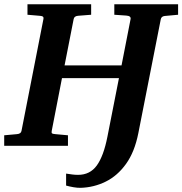

<svg xmlns="http://www.w3.org/2000/svg" viewBox="-35 -691 864 910"><path d="M347.7 199.2Q332.5 199.7 313 196.3Q293.5 192.9 278.3 188.5V131.8Q295.4 134.3 307.9 136Q320.3 137.7 335 137.7Q391.6 137.7 423.8 93.3Q456.1 48.8 474.1 -43L528.8 -320.8H258.8L210 -69.8Q208.5 -61 211.9 -58.6Q215.3 -56.2 228 -55.2L287.1 -49.8V0H-15.1V-49.8L44.9 -55.2Q64.5 -56.6 66.9 -70.8L170.9 -601.1Q172.4 -609.9 167.5 -612.8Q162.6 -615.7 151.9 -616.2L95.2 -621.1V-670.9H397V-621.1L335 -616.2Q316.4 -614.7 314 -600.1L271 -380.9H541L584 -601.1Q586.4 -615.7 563 -617.2L506.8 -621.1V-670.9H809.1V-621.1L745.1 -615.2Q730 -613.3 727.1 -600.1L620.6 -59.6Q603 29.3 562.3 85.9Q521.5 142.6 465.8 169.9Q410.2 197.3 347.7 199.2Z"/></svg>

Font: Charis
Style: Bold Italic
Weight: 700
Italic angle: -11°
Designer: Walt Agee, Miriam Martin, Annie Olsen, Victor Gaultney, Lorna Priest, Alan Ward, Bob Hallissy, Martin Hosken, Sharon Cor
Foundry: SIL Global
Version: Version 7.000